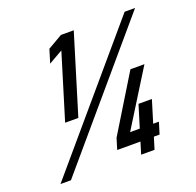

<svg xmlns="http://www.w3.org/2000/svg" viewBox="-119 -791 932 915"><g transform="rotate(-20 347.0 -333.5)"><path d="M157.2 -267H224.2L346.5 -667H281.5L207.3 -624L186.5 -556L258.1 -597ZM36.5 0H89.5L657.5 -667H604.5ZM445.5 0H513.5L531.9 -60H560.9L578.9 -119H549.9L584.5 -232H516.5L481.9 -119H432.9L607.8 -400H536.8L363 -116L345.9 -60H463.9Z"/></g></svg>

Font: Din Kursivschrift
Style: Eng
Weight: 400
Version: Version 1.089